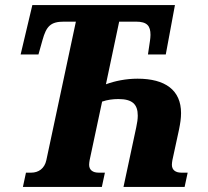

<svg xmlns="http://www.w3.org/2000/svg" viewBox="-20 -734 815 754"><path d="M70 0H380L392 -56H367C345 -56 330 -66 330 -87C330 -92 331 -99 332 -105L381 -335C401 -342 423 -345 445 -345C499 -345 521 -325 521 -280C521 -267 519 -252 515 -234L465 0H705L717 -56H692C670 -56 655 -66 655 -87C655 -92 656 -99 657 -105L683 -225C688 -250 691 -269 691 -290C691 -380 629 -425 520 -425C475 -425 431 -416 396 -403L448 -649H514C558 -649 571 -632 571 -597C571 -590 570 -581 569 -574L561 -520H631L667 -714H107L61 -520H131L147 -577C162 -631 179 -649 231 -649H278L162 -105C155 -72 131 -56 103 -56H82Z"/></svg>

Font: Noto Serif ExtraCondensed Black
Style: Italic
Weight: 900
Width: 2
Italic angle: -12°
Designer: Monotype Design Team
Foundry: Monotype Imaging Inc.
Version: Version 2.014